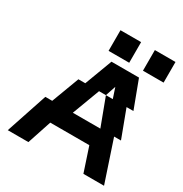

<svg xmlns="http://www.w3.org/2000/svg" viewBox="-202 -1055 1154 1209"><g transform="rotate(30 375.0 -450.0)"><path d="M500 -500H450L525 -300H325L400 -500H450L475 -575ZM25 0H175L233 -175H517L575 0H725L625 -300H675L600 -500H650L575 -700H375L300 -500H250L175 -300H125ZM325 -750H475V-900H325ZM575 -750H725V-900H575Z"/></g></svg>

Font: LS-VG5000 Bold Shifted
Style: Regular
Weight: 400
Designer: Justin Bihan, 2021
Foundry: Justin Bihan, 2021
Version: Version 1.000;Glyphs 3.1.2 (3151)